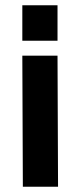

<svg xmlns="http://www.w3.org/2000/svg" viewBox="-20 -711 308 731"><path d="M65 -499H199L201 0H67ZM65 -691H199V-556H65Z"/></svg>

Font: Panefresco 999wt
Style: Regular
Weight: 900
Version: Version 1.001